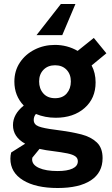

<svg xmlns="http://www.w3.org/2000/svg" viewBox="-20 -728 562 962"><path d="M32 67Q32 51 36 36L106 -8Q45 -42 45 -101Q45 -156 99 -199Q52 -248 52 -319Q52 -373 79.5 -414.5Q107 -456 153.5 -479.5Q200 -503 255 -503Q317 -503 369 -473L450 -538L513 -461L439 -400Q459 -363 459 -315Q459 -235 403.5 -186.5Q348 -138 259 -138Q206 -138 160 -157Q149 -144 149 -127Q149 -104 174 -94.5Q199 -85 256 -78Q340 -67 388 -54.5Q436 -42 465 -14.5Q494 13 494 64Q494 137 435.5 175.5Q377 214 269 214Q159 214 95.5 175Q32 136 32 67ZM335 -320Q335 -356 313.5 -378.5Q292 -401 256 -401Q220 -401 198 -378.5Q176 -356 176 -320Q176 -284 197 -260Q218 -236 256 -236Q294 -236 314.5 -260Q335 -284 335 -320ZM269 129Q317 129 343.5 116.5Q370 104 370 80Q370 64 357 55Q344 46 317.5 40.5Q291 35 237 28Q215 26 178 18L142 62L141 71Q141 98 175.5 113.5Q210 129 269 129ZM285 -708H358L292 -552H163Z"/></svg>

Font: Hanken Grotesk
Style: Bold
Weight: 700
Designer: Alfredo Marco Pradil
Foundry: Hanken Design Co.
Version: Version 3.014